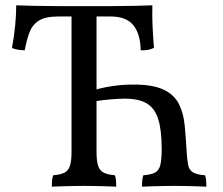

<svg xmlns="http://www.w3.org/2000/svg" viewBox="-20 -699 837 722"><path d="M175 3Q175 -11 176 -21.5Q177 -32 180 -40Q207 -42 222 -49.5Q237 -57 243 -75.5Q249 -94 249 -127V-649H343V-127Q343 -94 349 -75.5Q355 -57 370.5 -49.5Q386 -42 412 -40Q415 -32 416 -21.5Q417 -11 417 3Q399 2 379 1.5Q359 1 338.5 0.5Q318 0 296 0Q275 0 254.5 0.5Q234 1 214.5 1.5Q195 2 175 3ZM514 3Q514 -11 515 -21.5Q516 -32 519 -40Q548 -42 563 -50Q578 -58 583 -79Q588 -100 588 -139Q588 -210 575 -251Q562 -292 532 -310Q502 -328 449 -328Q430 -328 398 -325.5Q366 -323 337 -318V-361Q366 -370 404 -375.5Q442 -381 482 -381Q555 -381 595 -362Q635 -343 652.5 -308.5Q670 -274 674.5 -227.5Q679 -181 682 -127Q684 -97 687.5 -78.5Q691 -60 705.5 -51Q720 -42 751 -40Q754 -32 755 -21.5Q756 -11 756 3Q738 2 718 1.5Q698 1 677.5 0.5Q657 0 635 0Q614 0 593.5 0.5Q573 1 553.5 1.5Q534 2 514 3ZM73 -510Q62 -510 48 -512Q34 -514 25 -519Q33 -561 37 -603Q41 -645 41 -679Q69 -678 109.5 -677Q150 -676 197.5 -676Q245 -676 296 -676Q347 -676 395.5 -676Q444 -676 485 -677Q526 -678 553 -679Q552 -643 553.5 -605Q555 -567 559 -519Q549 -514 536.5 -511.5Q524 -509 509 -510Q508 -571 481.5 -604Q455 -637 396 -637H198Q150 -637 125.5 -621Q101 -605 90.5 -576.5Q80 -548 73 -510Z"/></svg>

Font: Vollkorn
Style: Regular
Weight: 400
Designer: Friedrich Althausen
Foundry: Friedrich Althausen
Version: Version 5.001